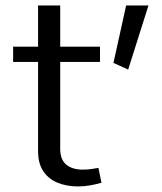

<svg xmlns="http://www.w3.org/2000/svg" viewBox="-20 -666 584 691"><path d="M434 -646.3 388.3 -439.6 441.3 -415.6 514.3 -646.3ZM334.2 -61.8Q324 -59.6 308.5 -57.6Q292.9 -55.5 278.3 -55.5Q240 -55.5 218.3 -73.7Q196.7 -91.8 196.7 -130.6V-646.3H117V-122.3Q117 -77.1 136.3 -49Q155.6 -20.9 188.3 -8Q220.9 5 260.8 5Q282.7 5 304.3 1.2Q326 -2.7 345.2 -8.3ZM27.2 -443.2H339.9V-498.1H27.2Z"/></svg>

Font: Estedad-FD VF
Style: Regular
Weight: 100
Designer: Amin Abedi
Version: Version 7.3